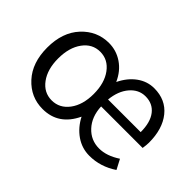

<svg xmlns="http://www.w3.org/2000/svg" viewBox="-83 -856 1166 1166"><g transform="rotate(45 500.0 -272.5)"><path d="M326.2 12.7Q223.6 12.7 152.8 -64.5Q82 -141.6 82 -271.5Q82 -402.3 153.8 -479.5Q225.6 -556.6 328.1 -556.6Q391.6 -556.6 444.3 -521Q497.1 -485.4 526.4 -419.9Q557.6 -484.4 607.4 -520.5Q657.2 -556.6 716.8 -556.6Q815.4 -556.6 871.6 -486.8Q927.7 -417 927.7 -299.8Q927.7 -281.2 922.9 -250H566.4Q570.3 -165 618.7 -112.8Q667 -60.5 738.3 -60.5Q802.7 -60.5 872.1 -106.4L905.3 -43Q822.3 12.7 727.5 12.7Q664.1 12.7 611.3 -23.4Q558.6 -59.6 526.4 -122.1Q462.9 12.7 326.2 12.7ZM481.4 -271.5Q481.4 -365.2 438.5 -423.3Q395.5 -481.4 328.1 -481.4Q260.7 -481.4 218.3 -423.3Q175.8 -365.2 175.8 -271.5Q175.8 -178.7 218.3 -121.1Q260.7 -63.5 328.1 -63.5Q395.5 -63.5 438.5 -121.1Q481.4 -178.7 481.4 -271.5ZM566.4 -309.6H846.7Q846.7 -393.6 811.5 -439Q776.4 -484.4 713.9 -484.4Q656.2 -484.4 615.2 -436.5Q574.2 -388.7 566.4 -309.6Z"/></g></svg>

Font: Gen Shin Gothic Monospace Regular
Style: Regular
Weight: 400
Designer: [Source Han Sans]
Ryoko NISHIZUKA  (kana & ideographs); Paul D. Hunt (Latin, Greek & Cyrillic); Wenlong ZHANG  (bopomofo
Version: Version 1.002.20150607